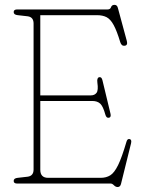

<svg xmlns="http://www.w3.org/2000/svg" viewBox="-20 -738 572 772"><path d="M35 -689.5Q35 -700 49 -700H412.5Q423.5 -700 426.5 -709.2Q429.5 -718.5 440.5 -718.5Q451 -718.5 454 -706L490 -573Q494.5 -555.5 481 -554Q468.5 -552.5 463.5 -568.5Q450 -613.5 437.2 -637Q424.5 -660.5 408.8 -668.8Q393 -677 369.5 -677H142V-354.5H345.5Q360.5 -354.5 368.2 -364.8Q376 -375 371.5 -406Q369 -425 378.5 -427.5Q388.5 -430 392 -415L424 -282Q428 -266.5 418 -264.5Q407.5 -262.5 403.5 -277.5Q394.5 -310.5 383 -321.2Q371.5 -332 351 -332H142V-55.5Q142 -23 173.5 -23H385Q407 -23 423.2 -33Q439.5 -43 454.8 -74Q470 -105 488.5 -168Q492 -180.5 500.5 -179Q510.5 -177.5 507 -162L466.5 1.5Q463.5 14 453 14Q445 14 438.2 7Q431.5 0 425 0H49Q35 0 35 -10.5Q35 -21.5 51.5 -23L91 -27.5Q115 -30.5 115 -56.5V-643.5Q115 -669.5 91 -672.5L51.5 -677Q35 -678.5 35 -689.5Z"/></svg>

Font: Fraunces 144pt SuperSoft Thin
Style: Regular
Weight: 100
Version: Version 1.000;[0bf87f6ff]